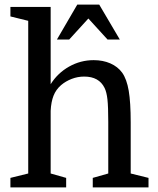

<svg xmlns="http://www.w3.org/2000/svg" viewBox="-20 -810 684 830"><path d="M448 -60V-283Q448 -348 444.5 -380Q441 -412 432 -430Q408 -479 344 -479Q316 -479 290 -469Q264 -459 244 -442Q222 -423 211.5 -396.5Q201 -370 199 -331V-60L266 -41V0H25V-41L102 -60V-720L25 -739V-780H199V-446Q229 -494 278.5 -522Q328 -550 385 -550Q425 -550 457 -536Q489 -522 508 -496Q528 -468 536.5 -417.5Q545 -367 545 -281V-60L622 -41V0H381V-41ZM498 -639 409 -790H314L226 -639H279L362 -730L445 -639Z"/></svg>

Font: Domine
Style: Regular
Weight: 400
Designer: Pablo Impallari, Rodrigo Fuenzalida, Brenda Gallo
Foundry: Pablo Impallari, Rodrigo Fuenzalida, Brenda Gallo
Version: Version 2.000;September 19, 2022;FontCreator 14.0.0.2877 64-